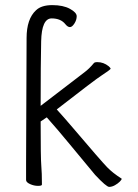

<svg xmlns="http://www.w3.org/2000/svg" viewBox="-20 -722 540 751"><path d="M144 0Q144 5 128.5 5Q113 5 97.5 -2Q82 -9 82 -18V-81L84 -573Q84 -648 121 -682Q142 -702 184.5 -702Q227 -702 253.5 -687.5Q280 -673 280 -658.5Q280 -644 271 -630Q262 -616 253.5 -616Q245 -616 236 -627Q218 -650 182 -650Q143 -650 141 -560.5Q139 -471 139 -318V-308L310 -439Q329 -453 347 -475Q350 -479 361 -479Q385 -479 405 -463Q412 -457 413 -453Q407 -446 379 -428Q351 -410 202 -294Q232 -261 266 -221Q374 -94 399 -68Q420 -46 456 -23Q456 -19 448.5 -11.5Q441 -4 429.5 2.5Q418 9 407 9Q396 9 352 -38Q315 -82 260 -149Q205 -216 163 -263L139 -247V-244Q139 -103 141.5 -74.5Q144 -46 144 0ZM352 -38ZM236 -627Z"/></svg>

Font: LXGW WenKai Mono TC Light
Style: Regular
Weight: 300
Designer: LXGW / Fontworks Inc.
Foundry: LXGW / Fontworks Inc.
Version: Version 1.330